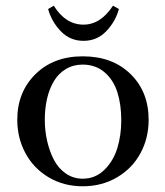

<svg xmlns="http://www.w3.org/2000/svg" viewBox="-20 -651 584 678"><path d="M41 -228Q41 -325.7 105 -388.9Q168.9 -452.1 272 -452.1Q377 -452.1 440.9 -389.6Q504.9 -327.1 504.9 -228Q504.9 -163.6 476.1 -110.1Q447.3 -56.6 393.6 -24.9Q339.8 6.8 272 6.8Q204.6 6.8 151.4 -25.1Q98.1 -57.1 69.6 -110.6Q41 -164.1 41 -228ZM138.2 -228Q138.2 -189.5 146.5 -153.1Q154.8 -116.7 170.4 -86.7Q186 -56.6 212.4 -38.3Q238.8 -20 272 -20Q316.9 -20 348.6 -51.3Q380.4 -82.5 394.3 -127.9Q408.2 -173.3 408.2 -226.1Q408.2 -282.2 394.3 -325.7Q380.4 -369.1 348.9 -396Q317.4 -422.9 272 -422.9Q238.8 -422.9 212.6 -407.2Q186.5 -391.6 170.4 -364.5Q154.3 -337.4 146.2 -302.7Q138.2 -268.1 138.2 -228ZM149.9 -619.1 169.9 -630.9Q211.4 -564 274.9 -564Q335.4 -564 378.9 -630.9L399.9 -619.1Q387.7 -574.7 355.2 -540.8Q322.8 -506.8 274.9 -506.8Q227.1 -506.8 194.6 -540.8Q162.1 -574.7 149.9 -619.1Z"/></svg>

Font: Dehuti
Style: Bold
Weight: 700
Version: Version 1.2